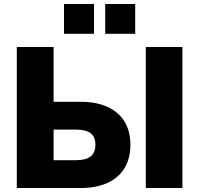

<svg xmlns="http://www.w3.org/2000/svg" viewBox="-20 -940 997 960"><path d="M64 0V-705H248V-431H384Q461 -431 516.5 -406Q572 -381 602 -333Q632 -285 632 -216Q632 -147 602 -98.5Q572 -50 516.5 -25Q461 0 384 0ZM248 -139H359Q410 -139 433.5 -158Q457 -177 457 -216Q457 -255 433.5 -273.5Q410 -292 359 -292H248ZM709 0V-705H892V0ZM506 -771V-920H656V-771ZM300 -771V-920H450V-771Z"/></svg>

Font: Nunito Sans 12pt Black
Style: Regular
Weight: 900
Designer: Vernon Adams
Foundry: Vernon Adams
Version: Version 3.101;gftools[0.9.27]